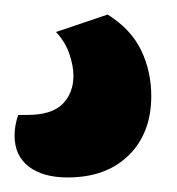

<svg xmlns="http://www.w3.org/2000/svg" viewBox="-29 -48 244 264"><path d="M119 -28Q151 -8 165 21Q179 50 179 84Q179 135 148 165.5Q117 196 64 196Q30 196 10.5 181Q-9 166 -9 138Q-9 125 -4 110H9Q42 110 57 95Q72 80 72 56Q72 43 66.5 26.5Q61 10 48 -4Z"/></svg>

Font: Baloo Paaji 2 SemiBold
Style: Regular
Weight: 600
Designer: Shuchita Grover, Noopur Datye and Ek Type
Foundry: Ek Type
Version: Version 1.640;hotconv 1.0.111;makeotfexe 2.5.65597; ttfautoh